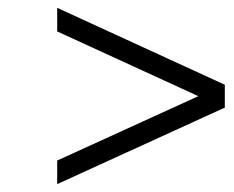

<svg xmlns="http://www.w3.org/2000/svg" viewBox="-20 -553 592 485"><path d="M124.5 -87.9V-147.5L481 -310.1L124.5 -473.6V-533.2L547.9 -338.9V-281.2Z"/></svg>

Font: Elstob 14pt
Style: Bold Italic
Weight: 700
Italic angle: -20°
Designer: Peter S. Baker
Version: Version 1.015